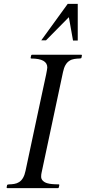

<svg xmlns="http://www.w3.org/2000/svg" viewBox="-20 -971 443 991"><path d="M224.1 -622.6Q224.1 -668.9 141.1 -668.9Q138.2 -668.9 138.2 -672.9L140.6 -684.6Q141.6 -688.5 145.5 -688.5H399.9Q402.8 -688.5 402.8 -684.6L400.4 -672.9Q399.4 -668.9 388.9 -668.9Q378.4 -668.9 364 -666.7Q349.6 -664.6 338.4 -657.2Q314 -642.1 305.2 -599.1L194.3 -78.1Q192.4 -70.3 192.4 -58.6Q192.4 -46.9 201.2 -38.1Q210 -29.3 223.6 -25.4Q242.2 -19.5 283.2 -19.5Q286.1 -19.5 286.1 -15.6L283.7 -3.9Q282.2 0 279.3 0H17.6Q14.2 0 14.2 -3.9L16.6 -15.6Q18.6 -19.5 28.6 -19.5Q38.6 -19.5 53 -21.7Q67.4 -23.9 78.6 -31.2Q103 -46.4 111.8 -89.4Q132.8 -188 148.7 -262.7Q164.6 -337.4 176.5 -392.8Q188.5 -448.2 196.5 -486.1Q204.6 -523.9 210 -548.8Q215.3 -573.7 218.3 -587.4Q221.2 -601.1 222.2 -608.4Q224.1 -618.7 224.1 -622.6ZM217.3 -762.7H192.9L329.6 -951.2H381.3V-761.7H356.9L335.4 -882.3Z"/></svg>

Font: Cardo-Italic
Style: Italic
Weight: 400
Italic angle: -12°
Designer: David J. Perry
Foundry: David J. Perry
Version: Version 0.991